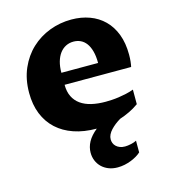

<svg xmlns="http://www.w3.org/2000/svg" viewBox="-110 -616 818 920"><g transform="rotate(-15 298.5 -156.0)"><path d="M526.9 -54.2Q503.4 -37.6 479.7 -26.4Q456.1 -15.1 432.1 -7.3Q418 1 405.5 10.7Q393.1 20.5 383.3 31Q373.5 41.5 367.9 53Q362.3 64.5 362.3 76.7Q362.3 85.9 365.7 95Q369.1 104 376.5 111.1Q383.8 118.2 394.8 122.6Q405.8 127 420.4 127Q433.6 127 450.4 123.3Q467.3 119.6 478 113.8V171.9Q469.7 179.7 456.8 187.5Q443.8 195.3 428.5 201.4Q413.1 207.5 395.8 211.2Q378.4 214.8 360.8 214.8Q335.9 214.8 315.9 206.8Q295.9 198.7 282 185.1Q268.1 171.4 260.5 153.1Q252.9 134.8 252.9 113.8Q252.9 85.9 266.8 60.1Q280.8 34.2 311.5 9.3Q248.5 9.3 198.7 -7.8Q148.9 -24.9 114.3 -56.9Q79.6 -88.9 61 -135Q42.5 -181.2 42.5 -239.7Q42.5 -307.1 65.9 -360.6Q89.4 -414.1 128.7 -450.9Q168 -487.8 219.7 -507.6Q271.5 -527.3 328.1 -527.3Q377 -527.3 418.2 -512.2Q459.5 -497.1 489.5 -467.5Q519.5 -438 536.1 -394.3Q552.7 -350.6 552.7 -293.5Q552.7 -274.9 551 -259.3Q549.3 -243.7 546.9 -233.4H216.8Q216.8 -199.2 228.8 -174.8Q240.7 -150.4 262.9 -134.5Q285.2 -118.7 316.4 -111.3Q347.7 -104 386.2 -104Q399.9 -104 416.7 -105Q433.6 -106 451.9 -108.6Q470.2 -111.3 489.3 -115.5Q508.3 -119.6 526.9 -126.5ZM398.9 -293Q398.9 -326.7 392.3 -351.1Q385.7 -375.5 374 -391.4Q362.3 -407.2 346.2 -414.8Q330.1 -422.4 311 -422.4Q290 -422.4 272.7 -413.6Q255.4 -404.8 242.9 -388.2Q230.5 -371.6 223.6 -347.7Q216.8 -323.7 216.8 -293Z"/></g></svg>

Font: Proza Libre
Style: Bold
Weight: 700
Designer: Jasper de Waard
Foundry: Jasper de Waard
Version: Version 1.000; ttfautohint (v1.4.1.8-43bc)